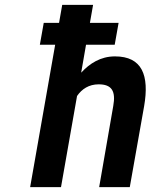

<svg xmlns="http://www.w3.org/2000/svg" viewBox="-20 -770 623 790"><path d="M386 -423C440 -423 457 -395 446 -334L388 0H514L573 -333C595 -460 565 -538 453 -538C394 -538 349 -509 314 -471L334 -586H452L468 -676H350L363 -750H236L223 -676H160L144 -586H207L104 0H231L297 -375C317 -404 346 -423 386 -423Z"/></svg>

Font: Asimov
Style: NarIt
Weight: 500
Designer: Google
Version: Version 2.000980; 2014